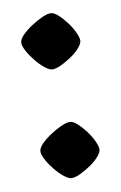

<svg xmlns="http://www.w3.org/2000/svg" viewBox="-66 -553 377 600"><g transform="rotate(-10 122.0 -253.5)"><path d="M113 6Q104 6 90 -5Q76 -16 62.5 -32.5Q49 -49 40 -65.5Q31 -82 31 -92Q31 -103 43 -115.5Q55 -128 73 -140Q91 -152 108.5 -160Q126 -168 137 -168Q147 -168 160 -156.5Q173 -145 185.5 -128.5Q198 -112 206 -95Q214 -78 214 -68Q214 -59 203 -46Q192 -33 175 -21.5Q158 -10 141.5 -2Q125 6 113 6ZM113 -339Q104 -339 90 -350Q76 -361 62.5 -377.5Q49 -394 40 -410.5Q31 -427 31 -437Q31 -448 43 -460.5Q55 -473 73 -485Q91 -497 108.5 -505Q126 -513 137 -513Q147 -513 160 -501.5Q173 -490 185.5 -473.5Q198 -457 206 -440Q214 -423 214 -413Q214 -404 203 -391Q192 -378 175 -366.5Q158 -355 141.5 -347Q125 -339 113 -339Z"/></g></svg>

Font: Texturina Medium 12pt
Style: Bold
Weight: 700
Version: Version 1.002